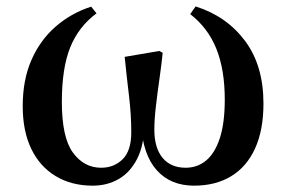

<svg xmlns="http://www.w3.org/2000/svg" viewBox="-20 -564 894 600"><path d="M269.8 16.2Q203.5 16.2 154.1 -13.6Q104.6 -43.3 77.8 -98.7Q51 -154.1 51 -232.3Q51 -314.8 78.4 -376.9Q105.7 -439 154 -481Q202.3 -523 264.8 -543.2L281.7 -522.4Q225.7 -480.8 199.5 -416.2Q173.3 -351.5 173.3 -245.3Q173.3 -134.2 208 -87Q242.6 -39.8 296 -39.8Q336.3 -39.8 363.3 -66.4Q390.2 -93 390.2 -150.5Q390.2 -205.9 383.2 -263.8Q376.2 -321.7 369.6 -386.3L478.2 -404.8L488.4 -398.8Q484.9 -363.7 478.5 -319.1Q472.1 -274.5 467.2 -232.1Q462.3 -189.8 462.3 -159.4Q462.3 -101.8 488 -70.8Q513.8 -39.8 560.2 -39.8Q596.6 -39.8 623.9 -62.2Q651.2 -84.6 666.8 -131.8Q682.4 -178.9 682.4 -252.8Q682.4 -346.1 656.2 -411.5Q629.9 -476.9 574.4 -519.9L591.3 -543.9Q688.1 -513.4 745.7 -436.3Q803.3 -359.2 803.3 -240.7Q803.3 -157.4 777.1 -100.1Q751 -42.8 702.4 -13.3Q653.8 16.2 586.3 16.2Q513.2 16.2 470 -31.9Q426.7 -80 420.6 -175.5H431.4Q430.3 -110.2 408.6 -67.7Q386.8 -25.2 350.9 -4.5Q315 16.2 269.8 16.2Z"/></svg>

Font: Noto Serif SC
Style: Regular
Weight: 200
Designer: Ryoko NISHIZUKA 西塚涼子 (kana & ideographs); Frank Grießhammer (Latin, Greek & Cyrillic); Wenlong ZHANG 张文龙 (bopomofo); San
Foundry: Adobe
Version: Version 2.001;hotconv 1.1.0;makeotfexe 2.6.0